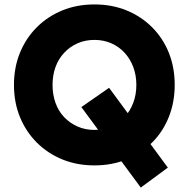

<svg xmlns="http://www.w3.org/2000/svg" viewBox="-20 -736 852 866"><path d="M615 110 347 -253 472 -340 737 20ZM43 -353Q43 -432 70 -498Q97 -564 146 -613Q195 -662 261 -689Q327 -716 406 -716Q485 -716 551 -689Q617 -662 666 -613Q715 -564 741.5 -498Q768 -432 768 -353Q768 -275 741.5 -208.5Q715 -142 666 -93Q617 -44 551 -17Q485 10 406 10Q327 10 261 -17Q195 -44 146 -93Q97 -142 70 -208Q43 -274 43 -353ZM595 -353Q595 -397 581 -434Q567 -471 541.5 -498.5Q516 -526 481.5 -541Q447 -556 406 -556Q365 -556 330.5 -541Q296 -526 270 -498.5Q244 -471 230.5 -434Q217 -397 217 -353Q217 -309 230.5 -271.5Q244 -234 270 -207Q296 -180 330.5 -165Q365 -150 406 -150Q447 -150 481.5 -165Q516 -180 541.5 -207.5Q567 -235 581 -272Q595 -309 595 -353Z"/></svg>

Font: Mach
Style: Bold
Weight: 700
Version: Version 1.002